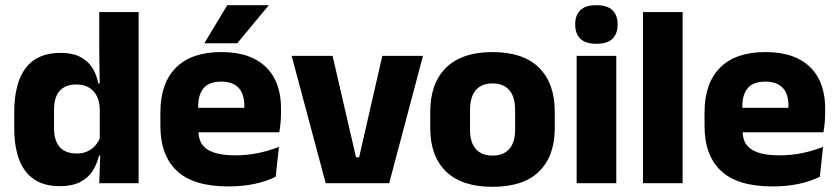

<svg xmlns="http://www.w3.org/2000/svg" viewBox="-20 -707 3236 741"><path d="M209.5 11.5Q123.5 11.5 79.2 -45Q35 -101.5 35 -213V-273.5Q35 -387 79.5 -445Q124 -503 214 -503Q258 -503 287.5 -488.5Q317 -474 334.8 -447.5Q352.5 -421 359.5 -385H401L365 -286Q364 -316.5 353 -337.5Q342 -358.5 322.2 -369.8Q302.5 -381 274.5 -381Q232.5 -381 210.5 -356.5Q188.5 -332 188.5 -283V-212.5Q188.5 -164 210.8 -139.2Q233 -114.5 276.5 -114.5Q299.5 -114.5 317.8 -123Q336 -131.5 348.8 -146.5Q361.5 -161.5 367.5 -180.5L405 -106.5H362Q354.5 -73.5 337 -46.5Q319.5 -19.5 288.5 -4Q257.5 11.5 209.5 11.5ZM515 0H363L367.5 -124.5L365 -150.5V-349.5V-371L363 -513.5V-660.5H515Z M861 12.5Q727 12.5 663 -47.2Q599 -107 599 -221.5V-272.5Q599 -385.5 659 -445.8Q719 -506 833.5 -506Q910.5 -506 961.8 -479.8Q1013 -453.5 1038.8 -405Q1064.5 -356.5 1064.5 -288.5V-272Q1064.5 -253 1062.8 -233.2Q1061 -213.5 1058 -196.5H920Q922 -225.5 922.5 -251.2Q923 -277 923 -298Q923 -328.5 913.5 -349.2Q904 -370 884.2 -381Q864.5 -392 833.5 -392Q787.5 -392 766.2 -367.2Q745 -342.5 745 -297V-252L746 -235.5V-200.5Q746 -181.5 752.2 -164.5Q758.5 -147.5 774.2 -134.8Q790 -122 817.8 -114.8Q845.5 -107.5 888.5 -107.5Q934 -107.5 976 -116.2Q1018 -125 1056.5 -140L1044 -25Q1010 -7.5 963.5 2.5Q917 12.5 861 12.5ZM1027 -196.5H680V-291H1027ZM769.5 -541.5 857 -687H1016V-685L895.5 -540H769.5Z M1354 -100H1366L1455.5 -491.5H1612.5L1482 0H1237L1105.5 -491.5H1263.5Z M1881 14Q1762 14 1701.2 -45.2Q1640.5 -104.5 1640.5 -212V-276.5Q1640.5 -385.5 1701.5 -445.8Q1762.5 -506 1881 -506Q1999.5 -506 2060.2 -445.8Q2121 -385.5 2121 -276.5V-212Q2121 -104.5 2060.5 -45.2Q2000 14 1881 14ZM1881 -106.5Q1923.5 -106.5 1945.8 -132.2Q1968 -158 1968 -205.5V-283Q1968 -333 1945.8 -359Q1923.5 -385 1881 -385Q1838.5 -385 1816.2 -359Q1794 -333 1794 -283V-205.5Q1794 -158 1816.2 -132.2Q1838.5 -106.5 1881 -106.5Z M2358.5 0H2205.5V-491.5H2358.5ZM2282 -538Q2239 -538 2219.5 -557.8Q2200 -577.5 2200 -611V-614.5Q2200 -648 2219.5 -667.5Q2239 -687 2282 -687Q2324 -687 2343.8 -667.5Q2363.5 -648 2363.5 -614.5V-611Q2363.5 -577 2343.8 -557.5Q2324 -538 2282 -538Z M2614.5 0H2461.5V-660.5H2614.5Z M2961 12.5Q2827 12.5 2763 -47.2Q2699 -107 2699 -221.5V-272.5Q2699 -385.5 2759 -445.8Q2819 -506 2933.5 -506Q3010.5 -506 3061.8 -479.8Q3113 -453.5 3138.8 -405Q3164.5 -356.5 3164.5 -288.5V-272Q3164.5 -253 3162.8 -233.2Q3161 -213.5 3158 -196.5H3020Q3022 -225.5 3022.5 -251.2Q3023 -277 3023 -298Q3023 -328.5 3013.5 -349.2Q3004 -370 2984.2 -381Q2964.5 -392 2933.5 -392Q2887.5 -392 2866.2 -367.2Q2845 -342.5 2845 -297V-252L2846 -235.5V-200.5Q2846 -181.5 2852.2 -164.5Q2858.5 -147.5 2874.2 -134.8Q2890 -122 2917.8 -114.8Q2945.5 -107.5 2988.5 -107.5Q3034 -107.5 3076 -116.2Q3118 -125 3156.5 -140L3144 -25Q3110 -7.5 3063.5 2.5Q3017 12.5 2961 12.5ZM3127 -196.5H2780V-291H3127Z"/></svg>

Font: Anek Malayalam
Style: Bold
Weight: 700
Version: Version 1.003